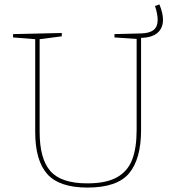

<svg xmlns="http://www.w3.org/2000/svg" viewBox="-20 -841 781 867"><path d="M617 -670V-254Q617 -123 563 -58.5Q509 6 375 6Q248 6 193.5 -55Q139 -116 139 -245V-664L39 -672V-687L259 -692V-677L159 -664V-245Q159 -124 207.5 -68.5Q256 -13 374 -13Q460 -13 508.5 -40.5Q557 -68 577 -120.5Q597 -173 597 -254V-665L497 -672V-687L616 -690Q656 -691 674 -706Q692 -721 692 -751Q692 -777 680 -814L700 -821Q716 -781 716 -752Q716 -714 691 -692.5Q666 -671 617 -670Z"/></svg>

Font: Bitter Pro Thin
Style: Regular
Weight: 250
Designer: Sol Matas, and Bitter project Authors
Foundry: Sol Matas
Version: Version 1.010